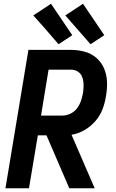

<svg xmlns="http://www.w3.org/2000/svg" viewBox="-20 -1000 616 1020"><path d="M9 0H134L181 -281H227L348 0H483L360 -284Q396 -290 429 -309Q462 -328 487 -357Q512 -386 525 -420.5Q538 -455 543 -490Q550 -528 548.5 -565.5Q547 -603 533 -636Q519 -669 492 -692.5Q465 -716 429.5 -725.5Q394 -735 356 -735H131ZM312 -386H198L238 -630H356Q378 -630 394.5 -619Q411 -608 417.5 -588.5Q424 -569 424 -548Q424 -527 421 -506Q417 -485 410 -464Q403 -443 389 -424.5Q375 -406 354 -396Q333 -386 312 -386ZM461 -765 534 -813 421 -980 327 -918ZM291 -765 364 -813 251 -980 157 -918 215 -853Z"/></svg>

Font: Iosevka Sparkle
Style: Bold Italic
Weight: 700
Italic angle: -9°
Designer: Belleve Invis
Foundry: Belleve Invis
Version: Version 4.5.0; ttfautohint (v1.8.3)